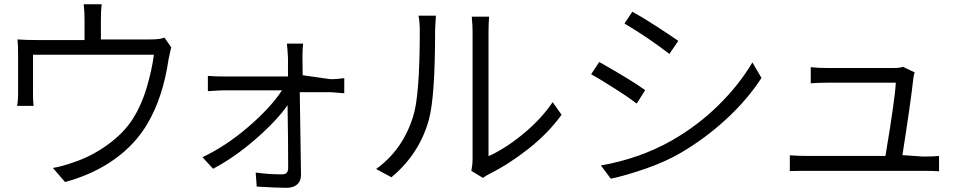

<svg xmlns="http://www.w3.org/2000/svg" viewBox="-20 -815 4528 906"><path d="M755.9 -637.7C743.2 -631.8 720.7 -628.9 688.5 -628.9H456.1V-724.6C456.1 -748 457 -771.5 460 -794.9H375C377.9 -770.5 378.9 -746.1 378.9 -721.7V-626H156.2C119.1 -626 87.9 -627 62.5 -628.9C64.5 -613.3 65.4 -587.9 65.4 -552.7V-377C65.4 -349.6 63.5 -329.1 60.5 -315.4H138.7C136.7 -329.1 135.7 -347.7 135.7 -371.1V-556.6H706.1C700.2 -508.8 688.5 -457 671.9 -400.4C655.3 -344.7 633.8 -296.9 608.4 -256.8C579.1 -210 538.1 -168 486.3 -130.9C434.6 -93.8 380.9 -66.4 326.2 -48.8C291 -36.1 258.8 -27.3 229.5 -22.5L287.1 43.9C377 19.5 455.1 -16.6 521.5 -64.5C587.9 -112.3 639.6 -168.9 676.8 -233.4C724.6 -314.5 757.8 -415 775.4 -535.2C782.2 -567.4 786.1 -585.9 788.1 -591.8Z M1408.2 -460 1407.2 -544.9C1407.2 -569.3 1408.2 -590.8 1410.2 -609.4H1334C1335.9 -587.9 1337.9 -565.4 1338.9 -542C1338.9 -536.1 1338.9 -529.3 1338.9 -520.5C1338.9 -511.7 1338.9 -501 1338.9 -488.3C1338.9 -475.6 1338.9 -463.9 1338.9 -454.1H1034.2C1006.8 -454.1 982.4 -455.1 960.9 -457V-384.8C1002 -387.7 1026.4 -388.7 1034.2 -388.7H1310.5C1275.4 -335 1222.7 -277.3 1152.3 -216.8C1082 -156.2 1009.8 -108.4 935.5 -73.2L985.4 -18.6C1051.8 -53.7 1118.2 -99.6 1184.6 -157.2C1251 -214.8 1301.8 -268.6 1336.9 -318.4C1338.9 -208 1339.8 -109.4 1339.8 -21.5C1339.8 -2 1330.1 7.8 1310.5 7.8C1266.6 7.8 1225.6 4.9 1186.5 -1L1191.4 65.4C1255.9 69.3 1302.7 71.3 1332 71.3C1352.5 71.3 1369.1 66.4 1381.8 55.7C1394.5 44.9 1400.4 29.3 1400.4 9.8L1394.5 -379.9H1543C1543 -379.9 1563.5 -377.9 1604.5 -375V-446.3C1585.9 -443.4 1564.5 -441.4 1539.1 -441.4Z M1827.1 21.5C1916 -52.7 1974.6 -143.6 2003.9 -251C2023.4 -321.3 2033.2 -461.9 2033.2 -672.9C2033.2 -676.8 2034.2 -699.2 2037.1 -741.2H1955.1C1959 -717.8 1960.9 -694.3 1960.9 -670.9C1960.9 -463.9 1950.2 -329.1 1929.7 -266.6C1897.5 -161.1 1838.9 -78.1 1754.9 -17.6ZM2258.8 24.4C2271.5 15.6 2282.2 8.8 2291 4.9C2353.5 -26.4 2415 -66.4 2476.6 -115.2C2538.1 -164.1 2588.9 -216.8 2629.9 -273.4L2587.9 -333C2550.8 -278.3 2503.9 -228.5 2448.2 -182.6C2392.6 -136.7 2337.9 -101.6 2285.2 -78.1V-665C2285.2 -689.5 2286.1 -712.9 2288.1 -736.3H2206.1C2209 -707 2210 -682.6 2210 -663.1V-61.5C2210 -45.9 2208 -28.3 2204.1 -8.8Z M2926.8 -704.1C3003.9 -658.2 3074.2 -610.4 3138.7 -560.5L3180.7 -622.1C3157.2 -638.7 3122.1 -662.1 3075.2 -692.4C3028.3 -722.7 2991.2 -745.1 2963.9 -759.8ZM2862.3 28.3C2913.1 17.6 2968.8 1 3030.3 -20.5C3091.8 -42 3145.5 -66.4 3192.4 -93.8C3270.5 -139.6 3342.8 -193.4 3409.2 -254.9C3475.6 -316.4 3530.3 -380.9 3573.2 -447.3L3530.3 -520.5C3488.3 -449.2 3434.6 -381.8 3370.1 -318.4C3305.7 -254.9 3232.4 -199.2 3150.4 -152.3C3048.8 -94.7 2937.5 -55.7 2815.4 -34.2ZM2769.5 -464.8C2797.9 -449.2 2834 -426.8 2878.9 -398.4C2923.8 -370.1 2959 -345.7 2984.4 -326.2L3024.4 -389.6C2983.4 -419.9 2911.1 -463.9 2807.6 -522.5Z M4238.3 -83C4263.7 -245.1 4281.2 -366.2 4290 -446.3C4290 -451.2 4292 -460 4295.9 -473.6L4240.2 -500C4233.4 -496.1 4217.8 -494.1 4194.3 -494.1H3882.8C3857.4 -494.1 3832 -495.1 3805.7 -498V-421.9C3829.1 -423.8 3854.5 -424.8 3881.8 -424.8H4207C4205.1 -376 4188.5 -260.7 4158.2 -79.1H3789.1C3767.6 -79.1 3740.2 -80.1 3707 -82V-7.8C3744.1 -8.8 3770.5 -8.8 3786.1 -8.8H4337.9C4375 -8.8 4399.4 -7.8 4411.1 -6.8V-79.1C4391.6 -77.1 4366.2 -76.2 4335 -76.2Z"/></svg>

Font: Gen Shin Gothic P Normal
Style: Regular
Weight: 300
Designer: [Source Han Sans]
Ryoko NISHIZUKA  (kana & ideographs); Paul D. Hunt (Latin, Greek & Cyrillic); Wenlong ZHANG  (bopomofo
Version: Version 1.002.20150607